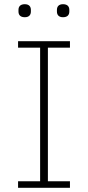

<svg xmlns="http://www.w3.org/2000/svg" viewBox="-20 -894 419 914"><path d="M98 -812C119 -812 127 -824 127 -839V-847C127 -862 119 -874 98 -874C76 -874 68 -862 68 -847V-839C68 -824 76 -812 98 -812ZM280 -812C302 -812 310 -824 310 -839V-847C310 -862 302 -874 280 -874C259 -874 251 -862 251 -847V-839C251 -824 259 -812 280 -812ZM313 0V-31H208V-667H313V-698H66V-667H171V-31H66V0Z"/></svg>

Font: IBM Plex Devanagari ExtraLight
Style: Regular
Weight: 200
Designer: Mike Abbink, Paul van der Laan, Pieter van Rosmalen, Erin McLaughlin
Foundry: Bold Monday
Version: Version 1.0